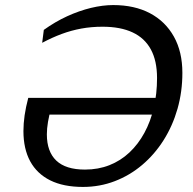

<svg xmlns="http://www.w3.org/2000/svg" viewBox="-20 -728 761 758"><path d="M91.5 -341.5H635L618 -275.5H158L182.5 -303Q174 -273.5 169.5 -247Q165 -220.5 165 -197.5Q165 -129.5 202.2 -94Q239.5 -58.5 315.5 -58.5Q368 -58.5 412.2 -76Q456.5 -93.5 491.2 -126.2Q526 -159 550.2 -203.8Q574.5 -248.5 587.2 -303.2Q600 -358 600 -420Q600 -488 575.5 -533Q551 -578 503.2 -600.2Q455.5 -622.5 385 -622.5Q340.5 -622.5 301 -615.2Q261.5 -608 223.8 -594Q186 -580 146.5 -559L153 -610Q197.5 -642 245 -663.8Q292.5 -685.5 339 -696.8Q385.5 -708 427 -708Q511 -708 572 -675.8Q633 -643.5 666.5 -583.5Q700 -523.5 700 -440.5Q700 -366 680.8 -298.5Q661.5 -231 625.8 -174.5Q590 -118 541.2 -76.8Q492.5 -35.5 433.2 -12.8Q374 10 307.5 10Q230.5 10 178.2 -16Q126 -42 99.2 -91.2Q72.5 -140.5 72.5 -210.5Q72.5 -240 77.2 -272.8Q82 -305.5 91.5 -341.5Z"/></svg>

Font: Newsreader 9pt
Style: Italic
Weight: 400
Italic angle: -17°
Designer: Hugues Gentile
Foundry: Production Type
Version: Version 1.003